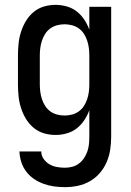

<svg xmlns="http://www.w3.org/2000/svg" viewBox="-20 -548 540 791"><path d="M248 223Q225 223 203 220Q181 217 160 209.5Q139 202 120.5 189.5Q102 177 88.5 159.5Q75 142 68 120.5Q61 99 60 76H150Q150 93 160 107Q170 121 184 129Q198 137 214.5 140Q231 143 248 143Q263 143 278 139Q293 135 305.5 125.5Q318 116 326.5 103Q335 90 340 75.5Q345 61 346.5 45.5Q348 30 348 15V-94Q340 -72 327 -52.5Q314 -33 296 -19Q278 -5 255 1.5Q232 8 209 8Q184 8 160.5 1Q137 -6 118 -22Q99 -38 86.5 -59Q74 -80 66.5 -103.5Q59 -127 56.5 -151.5Q54 -176 54 -200V-320Q54 -344 56.5 -368.5Q59 -393 66.5 -416.5Q74 -440 86.5 -461Q99 -482 118 -498Q137 -514 160.5 -521Q184 -528 209 -528Q232 -528 255 -521.5Q278 -515 296 -501Q314 -487 327 -467.5Q340 -448 348 -426V-520H438V15Q438 42 434 68.5Q430 95 419.5 119.5Q409 144 391.5 164.5Q374 185 350.5 198.5Q327 212 300.5 217.5Q274 223 248 223ZM246 -72Q261 -72 276.5 -76Q292 -80 304.5 -89Q317 -98 325.5 -111Q334 -124 339 -139Q344 -154 346 -169.5Q348 -185 348 -200V-320Q348 -335 346 -350.5Q344 -366 339 -381Q334 -396 325.5 -409Q317 -422 304.5 -431Q292 -440 276.5 -444Q261 -448 246 -448Q231 -448 215.5 -444Q200 -440 187.5 -431Q175 -422 166.5 -409Q158 -396 153 -381Q148 -366 146 -350.5Q144 -335 144 -320V-200Q144 -185 146 -169.5Q148 -154 153 -139Q158 -124 166.5 -111Q175 -98 187.5 -89Q200 -80 215.5 -76Q231 -72 246 -72Z"/></svg>

Font: Iosevka Custom Medium
Style: Regular
Weight: 500
Monospace: yes
Designer: Belleve Invis
Foundry: Belleve Invis
Version: Version 32.5.0; ttfautohint (v1.8.4)